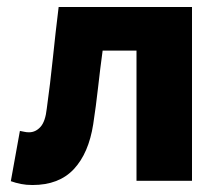

<svg xmlns="http://www.w3.org/2000/svg" viewBox="-20 -518 640 550"><path d="M73 12Q55 12 40 9Q25 6 11 1L37 -143Q43 -142 49.5 -140.5Q56 -139 63 -139Q82 -139 96 -154.5Q110 -170 114 -207Q124 -279 131.5 -352Q139 -425 148 -498H530V0H371V-373H274Q267 -322 261 -268Q255 -214 247 -162Q234 -79 191.5 -33.5Q149 12 73 12Z"/></svg>

Font: Source Code Pro ExtraBold
Style: Regular
Weight: 800
Monospace: yes
Designer: Paul D. Hunt, Teo Tuominen
Foundry: Adobe Systems Incorporated
Version: Version 1.018;hotconv 1.0.116;makeotfexe 2.5.65601